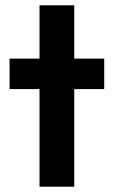

<svg xmlns="http://www.w3.org/2000/svg" viewBox="-20 -704 429 724"><path d="M129 0V-684H260V0ZM16 -368V-483H373V-368Z"/></svg>

Font: Outfit SemiBold
Style: Regular
Weight: 600
Designer: Rodrigo Fuenzalida
Foundry: fragTYPE
Version: Version 1.100;gftools[0.9.27]